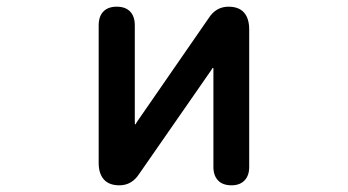

<svg xmlns="http://www.w3.org/2000/svg" viewBox="-20 -526 1040 574"><path d="M616 -323Q615 -323 612 -317L396 -6Q374 28 337 28Q306 28 290.5 10.5Q275 -7 275 -39V-450Q275 -477 289 -491.5Q303 -506 329 -506Q355 -506 369 -491.5Q383 -477 383 -450V-164Q383 -154 384 -154Q385 -154 386 -155.5Q387 -157 389 -161L604 -472Q626 -506 663 -506Q694 -506 709.5 -488.5Q725 -471 725 -438V-27Q725 -1 711 13.5Q697 28 672 28Q646 28 632 13.5Q618 -1 618 -27V-313Q618 -319 618 -321Q618 -323 616 -323Z"/></svg>

Font: 寒蝉全圆体 Bold
Style: Regular
Weight: 700
Designer: Warren2060
      Designed by Motoya company      

      [Varela Round]
      Joe Prince(Latin component); Avraham Cornf
Foundry: ChillType
Version: Version 3.200